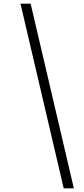

<svg xmlns="http://www.w3.org/2000/svg" viewBox="-20 -770 457 1040"><path d="M146 -750 380 250H325L91 -750Z"/></svg>

Font: Arsenal
Style: Italic
Weight: 400
Italic angle: -9.10001°
Designer: Andrij Shevchenko
Foundry: Stairsfor
Version: Version 2.001;PS 002.001;hotconv 1.0.88;makeotf.lib2.5.64775